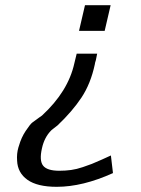

<svg xmlns="http://www.w3.org/2000/svg" viewBox="-20 -546 543 741"><path d="M51 23 53 17Q62 -15 79 -40.5Q96 -66 104 -72.5Q112 -79 132 -93Q141 -100 142 -100Q243 -193 267 -302L276 -339H355L350 -314Q346 -302 346 -298Q330 -223 294.5 -169.5Q259 -116 202 -62Q195 -57 188.5 -51.5Q182 -46 179 -44L176 -41Q151 -15 142 26Q131 74 146.5 93.5Q162 113 209 113Q233 113 254.5 110Q276 107 299.5 99Q323 91 334.5 86.5Q346 82 374 69.5Q402 57 408 54L416 122Q299 175 199 175Q124 175 86 148Q48 121 46 74Q44 47 51 23ZM285 -427 308 -526H407L384 -427Z"/></svg>

Font: Coval
Style: Book Italic
Weight: 350
Foundry: Context Ltd
Version: Version 001.000